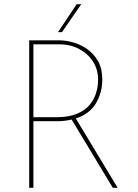

<svg xmlns="http://www.w3.org/2000/svg" viewBox="-20 -894 657 914"><path d="M263 -702Q293 -702 328.5 -692Q364 -682 395.5 -660Q427 -638 447 -602.5Q467 -567 467 -515Q467 -456 438 -404.5Q409 -353 341 -330L540 0H517L321 -325Q289 -317 250 -317H139V0H119V-702ZM247 -336Q307 -336 345.5 -352Q384 -368 406 -394Q428 -420 437.5 -451.5Q447 -483 447 -514Q447 -564 422 -602Q397 -640 355.5 -661.5Q314 -683 264 -683H139V-336ZM367 -874 275 -741H256L345 -874Z"/></svg>

Font: Synthetic Thin
Style: Regular
Weight: 100
Designer: Santiago Orozco
Foundry: Typemade
Version: Version 2.000; ttfautohint (v1.8.4.7-5d5b)